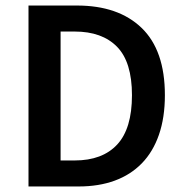

<svg xmlns="http://www.w3.org/2000/svg" viewBox="-20 -674 665 694"><path d="M83 0V-654H258Q408 -654 492 -573Q576 -492 576 -330Q576 -249 554.5 -187Q533 -125 492.5 -83.5Q452 -42 394.5 -21Q337 0 264 0ZM199 -94H250Q350 -94 403.5 -151.5Q457 -209 457 -330Q457 -450 403 -505Q349 -560 250 -560H199Z"/></svg>

Font: CV Source Sans Light
Style: Bold
Weight: 600
Designer: Paul D. Hunt
Foundry: Adobe Systems Incorporated
Version: Version 3.001